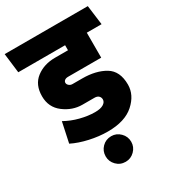

<svg xmlns="http://www.w3.org/2000/svg" viewBox="-225 -792 1008 1126"><g transform="rotate(-30 279.0 -229.0)"><path d="M279 -120Q316 -120 335.5 -132Q355 -144 355 -162Q355 -176 345.5 -185.5Q336 -195 317 -195H236Q169 -195 112 -238Q55 -281 55 -356Q55 -434 107 -474Q159 -514 234 -514H322V-548H5L-11 -680H552L569 -548H469V-379H245Q230 -379 221.5 -372.5Q213 -366 213 -356Q213 -346 222.5 -337.5Q232 -329 246 -329H311Q404 -329 465 -292.5Q526 -256 526 -164Q526 -94 464.5 -39Q403 16 287 16Q228 16 165 2Q102 -12 54 -36L83 -172Q127 -147 179.5 -133.5Q232 -120 279 -120ZM202 136Q202 100 227 74.5Q252 49 289 49Q324 49 349.5 74.5Q375 100 375 136Q375 171 349.5 196.5Q324 222 289 222Q252 222 227 196.5Q202 171 202 136Z"/></g></svg>

Font: Palanquin Dark SemiBold
Style: Regular
Weight: 600
Designer: Pria Ravichandran
Version: Version 1.001